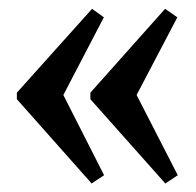

<svg xmlns="http://www.w3.org/2000/svg" viewBox="-20 -435 454 444"><path d="M362.3 -10.7 189 -205.6V-220.7L361.8 -414.6L390.1 -395L295.9 -215.3L391.1 -29.8ZM191.9 -10.7 19 -205.6V-220.7L192.9 -414.6L220.2 -395L126.5 -215.3L220.7 -29.8Z"/></svg>

Font: Elstob 18pt
Style: Bold
Weight: 700
Designer: Peter S. Baker
Version: Version 1.015